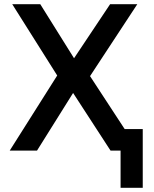

<svg xmlns="http://www.w3.org/2000/svg" viewBox="-20 -720 734 918"><path d="M26.5 0 253.5 -359 38.5 -700H172.5L334 -441.5L506.5 -700H636.5L410.5 -356L576 -103H662.5V178H556.5V0H508.5L329.5 -275.5L157 0Z"/></svg>

Font: Geologica
Style: Regular
Weight: 400
Designer: Sindre Bremnes, Frode Helland
Foundry: Monokrom Skriftforlag AS
Version: Version 1.010; ttfautohint (v1.8.4.7-5d5b);gftools[0.9.28]